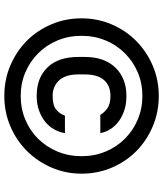

<svg xmlns="http://www.w3.org/2000/svg" viewBox="47 -795 756 890"><g transform="rotate(90 425.0 -350.0)"><path d="M425 8Q349 8 283.5 -20Q218 -48 169.5 -96Q121 -144 93 -209.5Q65 -275 65 -350Q65 -424 93 -489.5Q121 -555 170 -603.5Q219 -652 284.5 -680Q350 -708 425 -708Q500 -708 566 -680Q632 -652 680.5 -604Q729 -556 757 -490.5Q785 -425 785 -350Q785 -276 756.5 -210.5Q728 -145 679.5 -96.5Q631 -48 565.5 -20Q500 8 425 8ZM425 -68Q484 -68 535 -89.5Q586 -111 623.5 -149Q661 -187 682.5 -238.5Q704 -290 704 -350Q704 -410 682.5 -461.5Q661 -513 623 -551Q585 -589 534 -610.5Q483 -632 425 -632Q366 -632 315.5 -610.5Q265 -589 227 -551Q189 -513 167.5 -461.5Q146 -410 146 -350Q146 -290 167.5 -238.5Q189 -187 227 -149Q265 -111 315.5 -89.5Q366 -68 425 -68ZM425 -142Q341 -142 292.5 -192Q244 -242 244 -335V-365Q244 -456 293.5 -507Q343 -558 425 -558Q463 -558 493.5 -547.5Q524 -537 545.5 -520Q567 -503 580 -481.5Q593 -460 597 -437H512Q504 -453 483.5 -468.5Q463 -484 425 -484Q378 -484 351.5 -454.5Q325 -425 325 -365V-335Q325 -276 352.5 -246Q380 -216 425 -216Q468 -216 488 -232.5Q508 -249 516 -273H597Q593 -247 580 -223.5Q567 -200 545 -182Q523 -164 492.5 -153Q462 -142 425 -142Z"/></g></svg>

Font: Retni Sans Medium
Style: Regular
Weight: 500
Designer: Vitaly Kuzmin
Foundry: ParaType Ltd.
Version: Version 1.00;March 2, 2019;FontCreator 11.5.0.2425 64-bit; t